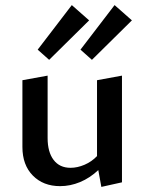

<svg xmlns="http://www.w3.org/2000/svg" viewBox="-20 -725 567 754"><path d="M173 -490 128 -530 262 -705 330 -645ZM296 -530 430 -705 498 -645 341 -490ZM361 -410 459 -428V-9L378 9L366 -57Q333 -26 294.5 -10Q256 6 216 6Q150 6 109 -35.5Q68 -77 68 -148V-410L167 -428V-183Q167 -128 190.5 -97Q214 -66 257 -66Q284 -66 312 -78Q340 -90 361 -112Z"/></svg>

Font: Ysabeau Infant Semibold
Style: Regular
Weight: 600
Designer: Christian Thalmann (Catharsis Fonts)
Version: Version 0.003